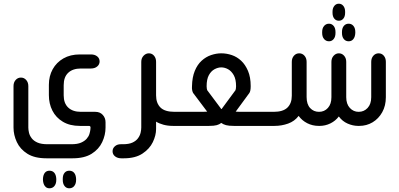

<svg xmlns="http://www.w3.org/2000/svg" viewBox="-20 -680 2156 1037"><path d="M372 175H231Q167 175 128 150.5Q89 126 71 87.5Q53 49 53 9V-215Q53 -235 64.5 -248Q76 -261 93 -261Q110 -261 121.5 -248Q133 -235 133 -215V9Q133 21 136.5 36.5Q140 52 151 66.5Q162 81 182.5 90Q203 99 237 99H365Q398 99 417.5 90.5Q437 82 448 69.5Q459 57 463 43.5Q467 30 468 21L469 9Q469 0 460 0H411Q357 0 319.5 -22.5Q282 -45 263 -82.5Q244 -120 244 -166V-222Q244 -269 264.5 -306Q285 -343 322.5 -364.5Q360 -386 411 -386H471Q492 -386 505 -375.5Q518 -365 518 -348Q518 -332 505 -321Q492 -310 471 -310H417Q373 -310 348.5 -287Q324 -264 324 -220V-165Q324 -122 348.5 -99Q373 -76 417 -76H495Q520 -76 535 -59.5Q550 -43 550 -20V9Q550 49 532 87.5Q514 126 475 150.5Q436 175 372 175ZM212 286Q213 265 222 253.5Q231 242 247 242Q264 242 273.5 253.5Q283 265 284 286V292Q284 312 274 324.5Q264 337 247 337Q231 337 222 324.5Q213 312 212 292ZM319 286Q319 265 328.5 253.5Q338 242 354 242Q371 242 380.5 253.5Q390 265 391 286V292Q391 312 381 324.5Q371 337 354 337Q338 337 328.5 324.5Q319 312 319 292Z M929 0H914Q886 0 862.5 -6.5Q839 -13 823 -23V17Q823 51 805.5 87.5Q788 124 749.5 149.5Q711 175 649 175H635Q615 175 601.5 164.5Q588 154 588 137Q588 121 600.5 110Q613 99 632 99H644Q676 99 695.5 90Q715 81 725.5 66.5Q736 52 739.5 36.5Q743 21 743 9V-346Q743 -366 755.5 -379Q768 -392 784 -392Q801 -392 812 -379Q823 -366 823 -346V-165Q823 -123 846.5 -99.5Q870 -76 923 -76H929Z M918 0V-76H1045Q1061 -76 1074.5 -76Q1088 -76 1099 -77L1023 -178Q1020 -183 1018 -192.5Q1016 -202 1017 -215Q1018 -263 1032 -297Q1046 -331 1069 -352Q1092 -373 1120 -382.5Q1148 -392 1175 -392Q1204 -392 1232 -382.5Q1260 -373 1282.5 -352Q1305 -331 1319.5 -297Q1334 -263 1334 -215Q1334 -188 1327 -178L1253 -77Q1263 -76 1276.5 -76Q1290 -76 1306 -76H1433V0H1243Q1216 0 1201 -4Q1186 -8 1175 -16Q1165 -8 1150.5 -4Q1136 0 1109 0ZM1252 -193Q1253 -195 1254 -201.5Q1255 -208 1255 -214Q1255 -252 1242.5 -274Q1230 -296 1212 -306Q1194 -316 1175 -316Q1157 -316 1138.5 -306Q1120 -296 1108 -274Q1096 -252 1096 -214Q1096 -208 1097 -201.5Q1098 -195 1099 -193L1173 -94Q1173 -93 1173.5 -92Q1174 -91 1175 -91Q1177 -91 1177.5 -92Q1178 -93 1179 -94Z M1776 -617Q1776 -636 1785.5 -648Q1795 -660 1810 -660Q1825 -660 1834.5 -648Q1844 -636 1844 -617V-611Q1844 -591 1834.5 -579.5Q1825 -568 1810 -568Q1795 -568 1785.5 -579.5Q1776 -591 1776 -611ZM1757 -457Q1741 -457 1730.5 -469Q1720 -481 1720 -502V-507Q1720 -528 1730.5 -540Q1741 -552 1757 -552Q1772 -552 1782 -540Q1792 -528 1792 -507V-502Q1792 -481 1782 -469Q1772 -457 1757 -457ZM1863 -457Q1847 -457 1837 -469Q1827 -481 1827 -502V-507Q1827 -528 1837 -540Q1847 -552 1863 -552Q1879 -552 1889 -540Q1899 -528 1899 -507V-502Q1898 -481 1888.5 -469Q1879 -457 1863 -457ZM1421 0V-76H1458Q1509 -76 1532.5 -99Q1556 -122 1556 -163V-346Q1556 -366 1567.5 -379Q1579 -392 1596 -392Q1613 -392 1624.5 -379Q1636 -366 1636 -346V-156Q1636 -117 1655 -96.5Q1674 -76 1703 -76Q1732 -76 1751 -97Q1770 -118 1770 -155V-346Q1770 -366 1782 -379Q1794 -392 1810 -392Q1827 -392 1838.5 -379Q1850 -366 1850 -346V-155Q1850 -118 1869.5 -97Q1889 -76 1917 -76Q1946 -76 1965.5 -97Q1985 -118 1985 -155V-346Q1985 -366 1996.5 -379Q2008 -392 2025 -392Q2042 -392 2053 -379Q2064 -366 2064 -346V-155Q2064 -109 2044.5 -74Q2025 -39 1992.5 -19.5Q1960 0 1920 0H1915Q1886 0 1857.5 -12.5Q1829 -25 1810 -51Q1792 -27 1764.5 -13.5Q1737 0 1706 0H1702Q1668 0 1639.5 -14.5Q1611 -29 1593 -54Q1571 -25 1536 -12.5Q1501 0 1463 0Z"/></svg>

Font: Beiruti Medium
Style: Regular
Weight: 500
Designer: Arlette Boutros
Foundry: Boutros
Version: Version 1.41